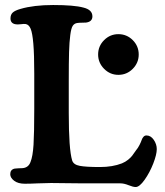

<svg xmlns="http://www.w3.org/2000/svg" viewBox="-20 -731 662 769"><path d="M184.6 2Q163.1 2 131.8 3.4Q100.6 4.9 79.6 4.9Q52.2 4.9 36.6 -7.1Q21 -19 21 -33.2Q21 -51.8 38.6 -55.7Q43 -56.6 53.7 -56.9Q64.5 -57.1 71.3 -57.6Q94.2 -60.1 102.1 -82Q111.3 -104 114.3 -151.4Q117.2 -198.7 117.2 -294.9V-435.5Q117.2 -513.2 113.5 -555.9Q109.9 -598.6 102.8 -615.7Q95.7 -632.8 82.5 -634.8Q76.7 -635.7 63.2 -634Q49.8 -632.3 42.5 -633.8Q22 -637.2 22 -657.2Q22 -672.4 31 -680.7Q40 -689 62 -695.3Q115.2 -710.9 192.9 -710.9Q276.4 -710.9 314 -700.7Q350.1 -691.9 350.1 -665.5Q350.1 -644 324.7 -640.6Q319.8 -640.1 308.3 -640.1Q296.9 -640.1 288.1 -638.7Q277.3 -636.7 271.2 -627.4Q265.1 -618.2 261.5 -590.8Q257.8 -563.5 256.6 -522.5Q255.4 -481.4 255.4 -407.2V-278.8Q255.4 -133.3 269 -88.4Q274.4 -71.3 299.6 -66.7Q324.7 -62 380.4 -62Q430.7 -62 468.3 -76.7Q482.4 -82.5 493.2 -91.3Q503.9 -100.1 509.3 -107.2Q514.6 -114.3 524.4 -128.4Q532.7 -138.2 538.8 -150.4Q544.9 -162.6 547.4 -170.2Q549.8 -177.7 554.7 -183.1Q559.6 -188.5 566.4 -188.5Q584 -188.5 595.9 -170.9Q607.9 -153.3 607.9 -133.8Q607.9 -112.3 593.8 -75.9Q579.6 -39.6 559.1 -10.7Q538.6 18.1 523.4 18.1Q513.2 18.1 494.9 10.7Q476.6 3.4 462.4 3.4H314.5Q290 3.4 247.6 2.7Q205.1 2 184.6 2ZM373 -512.7Q373 -546.4 397 -570.3Q420.9 -594.2 454.1 -594.2Q487.8 -594.2 511.7 -570.3Q535.6 -546.4 535.6 -512.7Q535.6 -479.5 511.7 -455.3Q487.8 -431.2 454.1 -431.2Q420.9 -431.2 397 -455.3Q373 -479.5 373 -512.7Z"/></svg>

Font: Cooper* SemiBold
Style: Regular
Weight: 600
Designer: Owen Earl
Foundry: indestructible type*
Version: Version 0.001